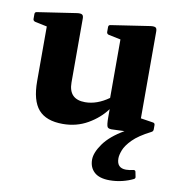

<svg xmlns="http://www.w3.org/2000/svg" viewBox="-83 -586 845 896"><g transform="rotate(10 340.0 -137.5)"><path d="M234 13Q155 13 118.5 -29Q82 -71 82 -163V-422L25 -434Q15 -437 15 -446V-469Q15 -479 25 -480L211 -508Q227 -510 234 -506Q241 -502 241 -488V-185Q241 -105 319 -105Q375 -105 431 -145V-422L373 -434Q364 -437 364 -446V-469Q364 -479 374 -480L559 -508Q576 -510 582.5 -506Q589 -502 589 -488V-76L647 -67Q657 -66 657 -56V-36Q657 -26 648 -22Q591 7 563.5 35Q536 63 527 86.5Q518 110 518 126Q518 172 562 172Q578 172 598 167Q605 167 607 173L612 198Q613 204 607 208Q583 220 554 227Q525 234 495 234Q446 234 422 212Q398 190 398 153Q398 120 428.5 77Q459 34 524 -4L472 -2Q449 0 443.5 -8.5Q438 -17 438 -55V-93Q405 -48 352 -17.5Q299 13 234 13Z"/></g></svg>

Font: Hahmlet
Style: Bold
Weight: 700
Designer: Minjoo Ham & Mark Frömberg
Foundry: hypertype
Version: Version 1.002; ttfautohint (v1.8.3)